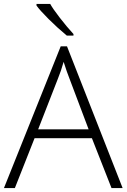

<svg xmlns="http://www.w3.org/2000/svg" viewBox="-20 -951 640 971"><path d="M444.8 -252H154.8L55.2 0H0L287.1 -716.8H318.8L600.1 0H543.9ZM172.9 -296.9H428.2L331.1 -554.2Q318.8 -584.5 301.8 -638.2Q288.6 -591.3 272.9 -553.2ZM351.6 -771H317.9Q271 -809.6 225.8 -854.7Q180.7 -899.9 164.6 -922.9V-931.2H233.9Q246.6 -907.7 282 -861.8Q317.4 -815.9 351.6 -778.8Z"/></svg>

Font: JBL Sans
Style: Light
Weight: 300
Version: Version 1.10